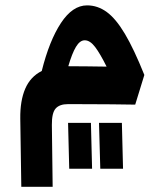

<svg xmlns="http://www.w3.org/2000/svg" viewBox="-20 -391 626 730"><path d="M61 319.3 57.1 60.1Q56.2 -7.8 75.9 -53.7Q95.7 -99.6 138.7 -121.1Q167.5 -236.3 211.7 -303.5Q255.9 -370.6 311 -370.6Q351.1 -370.6 385.7 -345.5Q420.4 -320.3 454.8 -262.5Q489.3 -204.6 528.8 -106L494.1 6.8Q454.6 5.9 405.5 5.6Q356.4 5.4 311.5 5.1Q266.6 4.9 238.3 4.9Q206.5 4.9 191.7 21.5Q176.8 38.1 177.2 84L180.2 319.3ZM239.7 -139.2Q273.4 -139.2 311.5 -138.7Q349.6 -138.2 385.3 -137.7Q360.8 -187 341.6 -212.4Q322.3 -237.8 302.2 -237.8Q283.7 -237.8 268.8 -212.9Q253.9 -188 239.7 -139.2ZM243.2 250.5 238.8 76.2H325.7L330.1 250.5ZM361.3 250.5 356.4 76.2H443.4L447.8 250.5Z"/></svg>

Font: Cascadia Mono PL
Style: Bold
Weight: 700
Monospace: yes
Designer: Aaron Bell
Foundry: Saja Typeworks
Version: Version 2404.023; ttfautohint (v1.8.4)